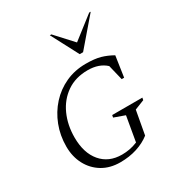

<svg xmlns="http://www.w3.org/2000/svg" viewBox="-190 -944 1018 1086"><g transform="rotate(-30 319.0 -401.0)"><path d="M281 10Q214 10 164.5 -20Q115 -50 87.5 -102Q60 -154 60 -220Q60 -292 84.5 -355.5Q109 -419 153 -467.5Q197 -516 257 -543.5Q317 -571 389 -571Q447 -571 484 -560.5Q521 -550 558 -529L538 -394H522L498 -493Q454 -534 380 -534Q300 -534 243 -494.5Q186 -455 156 -388.5Q126 -322 126 -241Q126 -140 175.5 -81.5Q225 -23 311 -23Q336 -23 361 -27.5Q386 -32 413 -43L441 -205L371 -230L374 -245H571L568 -230L505 -205L477 -51Q440 -22 390 -6Q340 10 281 10ZM387 -635 294 -812H304L407 -700L551 -812H561L409 -635Z"/></g></svg>

Font: Spectral SC Light
Style: Italic
Weight: 300
Italic angle: -10°
Designer: Jean-Baptiste Levee
Foundry: Production Type
Version: Version 2.001